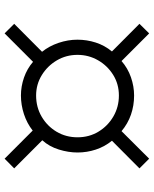

<svg xmlns="http://www.w3.org/2000/svg" viewBox="62 -1026 658 821"><g transform="rotate(-90 390.5 -615.0)"><path d="M123 -305.7 81.5 -347.2 199.7 -464.8Q174.3 -496.1 161.9 -533.9Q149.4 -571.8 149.4 -611.8Q149.4 -650.9 162.1 -691.9Q174.8 -732.9 201.7 -762.7L81.5 -882.8L123 -923.8L243.2 -803.7Q273.9 -828.1 313.5 -841.1Q353 -854 393.1 -854Q432.1 -854 470 -840.8Q507.8 -827.6 537.1 -802.2L658.7 -923.8L699.7 -882.8L580.1 -763.7Q604.5 -733.4 618.2 -693.1Q631.8 -652.8 631.8 -612.3Q631.8 -572.3 619.6 -534.2Q607.4 -496.1 581.5 -464.8L699.7 -347.2L658.7 -305.7L540.5 -423.8Q509.8 -397 470.9 -383.5Q432.1 -370.1 393.1 -370.1Q350.1 -370.1 311.3 -383.5Q272.5 -397 240.7 -423.8ZM393.1 -435.1Q441.9 -435.1 481.2 -459.5Q520.5 -483.9 543.7 -524.2Q566.9 -564.5 566.9 -612.3Q566.9 -660.2 543.5 -700.2Q520 -740.2 480.5 -764.6Q440.9 -789.1 393.1 -789.1Q343.3 -789.1 302.7 -765.4Q262.2 -741.7 238.3 -701.7Q214.4 -661.6 214.4 -611.8Q214.4 -562.5 238.5 -522.5Q262.7 -482.4 303.5 -458.7Q344.2 -435.1 393.1 -435.1Z"/></g></svg>

Font: Nuosu SIL
Style: Regular
Weight: 400
Designer: Peter Constable, Alex Kotlar, Peter Martin
Foundry: SIL International
Version: Version 2.300